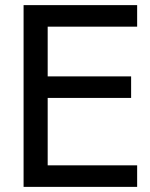

<svg xmlns="http://www.w3.org/2000/svg" viewBox="-20 -729 587 749"><path d="M72 0V-709H515V-625H166V-431H491.5V-347H166V-84H515V0Z"/></svg>

Font: Myanmar Ethnic
Style: Regular
Weight: 400
Designer: Khon Soe Zaw Thu
Foundry: PaOh Unicode khonsoezawthu@gmail.com and @hotmail.com
Version: Version 1.01 September 27, 2016